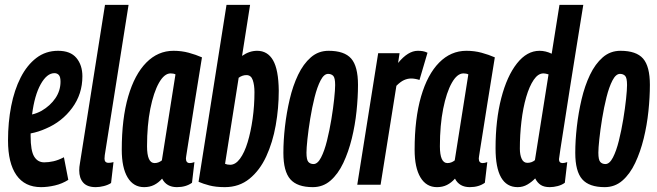

<svg xmlns="http://www.w3.org/2000/svg" viewBox="-20 -760 2705 790"><path d="M261 -20Q236 -4 206 3Q176 10 149 10Q82 10 47.5 -39.5Q13 -89 13 -182Q13 -257 26 -323.5Q39 -390 65 -441Q91 -492 129.5 -521.5Q168 -551 219 -551Q270 -551 294.5 -521.5Q319 -492 319 -446Q319 -373 277 -316Q235 -259 169 -231Q138 -217 106 -211Q106 -206 106 -200Q106 -140 120.5 -116Q135 -92 162 -92Q180 -92 200 -96.5Q220 -101 243 -113ZM204 -459Q173 -459 147.5 -413.5Q122 -368 112 -289Q133 -294 151 -304Q187 -325 208 -356Q229 -387 229 -424Q229 -444 222 -451.5Q215 -459 204 -459Z M412 -740H509L414 -140Q412 -129 411 -121Q410 -113 410 -107Q410 -90 427 -90Q436 -90 447 -93L437 -7Q425 1 407.5 5.5Q390 10 374 10Q339 10 322.5 -8.5Q306 -27 306 -59Q306 -73 309 -89Z M708 10Q665 10 647 -25Q632 -8 614 1Q596 10 573 10Q529 10 505 -30Q481 -70 481 -144Q481 -272 507.5 -363Q534 -454 582 -502.5Q630 -551 694 -551Q727 -551 756.5 -543Q786 -535 811 -524Q792 -408 780 -332Q768 -256 761 -211.5Q754 -167 750.5 -145.5Q747 -124 746 -116.5Q745 -109 745 -108Q745 -89 761 -89Q769 -89 780 -93L770 -8Q745 10 708 10ZM646 -100 702 -454Q694 -458 682 -458Q656 -458 634 -419Q612 -380 598.5 -312.5Q585 -245 585 -158Q585 -89 616 -89Q632 -89 646 -100Z M1009 -740 976 -530Q1006 -551 1038 -551Q1081 -551 1103.5 -512Q1126 -473 1127 -387Q1127 -315 1114.5 -244.5Q1102 -174 1075.5 -116.5Q1049 -59 1006.5 -24.5Q964 10 905 10Q868 10 841.5 3Q815 -4 797 -12L912 -740ZM994 -451Q977 -451 962 -440L906 -86Q915 -82 927 -82Q949 -82 967.5 -107Q986 -132 999 -175Q1012 -218 1019.5 -271.5Q1027 -325 1027 -381Q1027 -410 1020 -430.5Q1013 -451 994 -451Z M1267 10Q1203 10 1174.5 -22.5Q1146 -55 1146 -131Q1146 -182 1152.5 -239Q1159 -296 1172 -351.5Q1185 -407 1206.5 -452Q1228 -497 1259 -524Q1290 -551 1332 -551Q1397 -551 1425 -519Q1453 -487 1453 -411Q1453 -360 1447 -302.5Q1441 -245 1427.5 -190Q1414 -135 1392.5 -89.5Q1371 -44 1340 -17Q1309 10 1267 10ZM1270 -85Q1287 -85 1301 -112Q1315 -139 1325.5 -181.5Q1336 -224 1343.5 -269.5Q1351 -315 1355 -353Q1359 -391 1359 -410Q1359 -440 1351 -448Q1343 -456 1330 -456Q1313 -456 1299 -429Q1285 -402 1274.5 -360Q1264 -318 1256.5 -272Q1249 -226 1245 -188Q1241 -150 1241 -132Q1241 -102 1249 -93.5Q1257 -85 1270 -85Z M1624 -541 1618 -501Q1659 -551 1699 -551Q1710 -551 1719.5 -549.5Q1729 -548 1739 -543L1706 -431Q1697 -434 1688 -435.5Q1679 -437 1672 -437Q1657 -437 1642.5 -430.5Q1628 -424 1611 -407L1546 0H1450L1536 -541Z M1913 10Q1870 10 1852 -25Q1837 -8 1819 1Q1801 10 1778 10Q1734 10 1710 -30Q1686 -70 1686 -144Q1686 -272 1712.5 -363Q1739 -454 1787 -502.5Q1835 -551 1899 -551Q1932 -551 1961.5 -543Q1991 -535 2016 -524Q1997 -408 1985 -332Q1973 -256 1966 -211.5Q1959 -167 1955.5 -145.5Q1952 -124 1951 -116.5Q1950 -109 1950 -108Q1950 -89 1966 -89Q1974 -89 1985 -93L1975 -8Q1950 10 1913 10ZM1851 -100 1907 -454Q1899 -458 1887 -458Q1861 -458 1839 -419Q1817 -380 1803.5 -312.5Q1790 -245 1790 -158Q1790 -89 1821 -89Q1837 -89 1851 -100Z M2242 10Q2219 10 2205 1Q2191 -8 2182 -26Q2169 -12 2150.5 -1Q2132 10 2110 10Q2019 10 2019 -150Q2019 -266 2042.5 -356.5Q2066 -447 2107 -499Q2148 -551 2200 -551Q2225 -551 2250 -539L2282 -740H2380Q2366 -652 2351.5 -563.5Q2337 -475 2324.5 -394.5Q2312 -314 2302 -250Q2292 -186 2286 -147.5Q2280 -109 2280 -105Q2280 -89 2295 -89Q2302 -89 2314 -93L2304 -8Q2292 1 2275 5.5Q2258 10 2242 10ZM2150 -90Q2168 -90 2181 -101L2237 -454Q2224 -458 2216 -458Q2194 -458 2176 -431.5Q2158 -405 2145 -360.5Q2132 -316 2125.5 -260.5Q2119 -205 2119 -148Q2119 -123 2126.5 -106.5Q2134 -90 2150 -90Z M2468 10Q2404 10 2375.5 -22.5Q2347 -55 2347 -131Q2347 -182 2353.5 -239Q2360 -296 2373 -351.5Q2386 -407 2407.5 -452Q2429 -497 2460 -524Q2491 -551 2533 -551Q2598 -551 2626 -519Q2654 -487 2654 -411Q2654 -360 2648 -302.5Q2642 -245 2628.5 -190Q2615 -135 2593.5 -89.5Q2572 -44 2541 -17Q2510 10 2468 10ZM2471 -85Q2488 -85 2502 -112Q2516 -139 2526.5 -181.5Q2537 -224 2544.5 -269.5Q2552 -315 2556 -353Q2560 -391 2560 -410Q2560 -440 2552 -448Q2544 -456 2531 -456Q2514 -456 2500 -429Q2486 -402 2475.5 -360Q2465 -318 2457.5 -272Q2450 -226 2446 -188Q2442 -150 2442 -132Q2442 -102 2450 -93.5Q2458 -85 2471 -85Z"/></svg>

Font: Georama ExtraCondensed SemiBold
Style: Italic
Weight: 600
Width: 2
Italic angle: -9°
Designer: Jean-Baptiste Levee
Foundry: Production Type
Version: Version 1.000